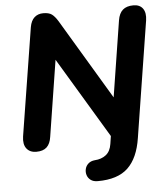

<svg xmlns="http://www.w3.org/2000/svg" viewBox="-60 -767 871 1010"><g transform="rotate(-5 376.0 -261.5)"><path d="M415 191Q392 191 378 180.5Q364 170 359 154Q354 138 358 121.5Q362 105 375 93.5Q388 82 409 80Q444 78 468 59.5Q492 41 498 2L507 -57L528 0L228 -500H255L186 -63Q181 -27 162 -9Q143 9 107 9Q73 9 55.5 -13.5Q38 -36 44 -77L135 -647Q141 -681 159.5 -697.5Q178 -714 206 -714Q236 -714 251.5 -702.5Q267 -691 283 -665L558 -205H531L600 -642Q606 -679 626 -696.5Q646 -714 682 -714Q716 -714 732 -691.5Q748 -669 742 -629L645 -17Q629 88 575 139.5Q521 191 415 191Z"/></g></svg>

Font: Nunito ExtraLight ExtraBold
Style: Italic
Weight: 800
Italic angle: -9°
Version: Version 3.602